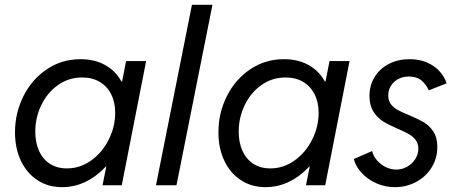

<svg xmlns="http://www.w3.org/2000/svg" viewBox="-20 -772 1900 800"><path d="M42.5 -220.7Q42.5 -300.8 77.4 -370.8Q112.3 -440.9 174.8 -483.2Q237.3 -525.4 315.9 -525.4Q374 -525.4 417.7 -501.2Q461.4 -477.1 485.8 -432.6H488.8L505.4 -517.6H588.9L487.3 0H407.2L422.9 -78.1H420.9Q383.8 -37.6 337.2 -14.9Q290.5 7.8 238.8 7.8Q180.2 7.8 135.7 -21.5Q91.3 -50.8 66.9 -102.5Q42.5 -154.3 42.5 -220.7ZM460 -301.8Q460 -346.2 443.1 -379.4Q426.3 -412.6 395.3 -430.9Q364.3 -449.2 322.3 -449.2Q266.1 -449.2 221.4 -417.5Q176.8 -385.7 151.9 -333.7Q127 -281.7 127 -223.6Q127 -178.7 142.3 -144Q157.7 -109.4 187.5 -89.8Q217.3 -70.3 258.8 -70.3Q314 -70.3 360.4 -103.8Q406.7 -137.2 433.3 -190.9Q460 -244.6 460 -301.8Z M779.8 -752H865.2L715.3 0H629.9Z M890.1 -220.7Q890.1 -300.8 925 -370.8Q960 -440.9 1022.5 -483.2Q1085 -525.4 1163.6 -525.4Q1221.7 -525.4 1265.4 -501.2Q1309.1 -477.1 1333.5 -432.6H1336.4L1353 -517.6H1436.5L1335 0H1254.9L1270.5 -78.1H1268.6Q1231.4 -37.6 1184.8 -14.9Q1138.2 7.8 1086.4 7.8Q1027.8 7.8 983.4 -21.5Q939 -50.8 914.6 -102.5Q890.1 -154.3 890.1 -220.7ZM1307.6 -301.8Q1307.6 -346.2 1290.8 -379.4Q1273.9 -412.6 1242.9 -430.9Q1211.9 -449.2 1169.9 -449.2Q1113.8 -449.2 1069.1 -417.5Q1024.4 -385.7 999.5 -333.7Q974.6 -281.7 974.6 -223.6Q974.6 -178.7 990 -144Q1005.4 -109.4 1035.2 -89.8Q1064.9 -70.3 1106.4 -70.3Q1161.6 -70.3 1208 -103.8Q1254.4 -137.2 1281 -190.9Q1307.6 -244.6 1307.6 -301.8Z M1454.1 -109.4 1530.3 -142.6Q1535.6 -121.6 1550.8 -104Q1565.9 -86.4 1587.2 -75.9Q1608.4 -65.4 1630.9 -65.4Q1655.3 -65.4 1676.5 -77.4Q1697.8 -89.4 1710.4 -109.4Q1723.1 -129.4 1723.1 -152.3Q1723.1 -173.8 1711.9 -188.7Q1700.7 -203.6 1683.8 -213.1Q1667 -222.7 1637.2 -235.4Q1599.1 -252 1575.9 -266.4Q1552.7 -280.8 1536.1 -306.6Q1519.5 -332.5 1519.5 -372.1Q1519.5 -417 1541.3 -451.9Q1563 -486.8 1601.1 -506.1Q1639.2 -525.4 1686.5 -525.4Q1728 -525.4 1760 -511.2Q1792 -497.1 1812.3 -474.1Q1832.5 -451.2 1840.8 -424.8L1766.6 -395.5Q1756.3 -419.4 1736.6 -436.3Q1716.8 -453.1 1683.6 -453.1Q1658.2 -453.1 1638.7 -442.4Q1619.1 -431.6 1608.4 -413.6Q1597.7 -395.5 1597.7 -374.5Q1597.7 -352.5 1609.1 -337.6Q1620.6 -322.8 1638.2 -313.2Q1655.8 -303.7 1685.1 -292Q1723.1 -275.9 1746.3 -262.2Q1769.5 -248.5 1785.9 -223.4Q1802.2 -198.2 1802.2 -159.7Q1802.2 -112.8 1778.6 -74.5Q1754.9 -36.1 1714.4 -14.2Q1673.8 7.8 1625.5 7.8Q1584 7.8 1547.6 -8.5Q1511.2 -24.9 1486.6 -51.8Q1461.9 -78.6 1454.1 -109.4Z"/></svg>

Font: Reddit Sans Chocolate
Style: Italic
Weight: 400
Italic angle: -11.25°
Designer: Stephen Hutchings
Version: Version 1.013